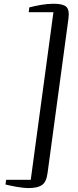

<svg xmlns="http://www.w3.org/2000/svg" viewBox="-20 -848 404 999"><path d="M260 -828.5Q307 -828.5 324.8 -812.8Q342.5 -797 336 -750L227.5 52Q221.5 99 198.5 114.8Q175.5 130.5 130 130.5Q114 130.5 97.2 128.5Q80.5 126.5 64.5 123.8Q48.5 121 34.2 117.8Q20 114.5 8.5 112L12 87.5H140L258 -784.5H129.5L132.5 -809.5Q163 -817.5 196 -823Q229 -828.5 260 -828.5Z"/></svg>

Font: Merriweather 120pt
Style: Italic
Weight: 400
Italic angle: -7.8°
Version: Version 2.101